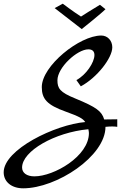

<svg xmlns="http://www.w3.org/2000/svg" viewBox="-30 -830 697 1043"><path d="M607 -182C580 -182 559 -181 536 -181C523 -226 493 -248 379 -295C295 -329 282 -350 282 -394C282 -463 389 -562 450 -562C473 -562 483 -550 483 -531C483 -491 438 -423 385 -395L409 -361C497 -408 580 -515 580 -573C580 -609 555 -637 520 -637C402 -637 197 -472 197 -357C197 -293 225 -260 326 -224C401 -197 420 -186 433 -167C270 -153 -10 -18 -10 106C-10 158 33 193 96 193C277 193 543 19 543 -141C553 -142 567 -143 580 -143C591 -143 601 -142 607 -141ZM157 128C115 128 90 109 90 80C90 -9 267 -111 450 -128C452 -119 453 -111 453 -107C453 19 263 128 157 128ZM414 -672C414 -672 522 -758 543 -780L513 -804C470 -778 420 -747 410 -740C366 -768 311 -810 311 -810L267 -786Z"/></svg>

Font: Marck Script
Style: Regular
Weight: 400
Designer: Denis Masharov, Marck Fogel
Foundry: Denis Masharov
Version: Version 1.002